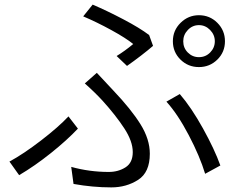

<svg xmlns="http://www.w3.org/2000/svg" viewBox="-20 -780 1040 833"><path d="M843 -532Q872 -532 892 -552.5Q912 -573 912 -601Q912 -629 891.5 -650Q871 -671 843 -671Q815 -671 795 -650Q775 -629 775 -601Q775 -572 795 -552Q815 -532 843 -532ZM843 -714Q890 -714 923 -681Q956 -648 956 -601Q956 -554 923 -521.5Q890 -489 843 -489Q796 -489 763 -521.5Q730 -554 730 -601Q730 -648 763.5 -681Q797 -714 843 -714ZM558 -589Q526 -615 463 -649.5Q400 -684 341 -709L382 -760Q445 -733 515.5 -696Q586 -659 627 -628L644 -581Q622 -562 591.5 -538.5Q561 -515 531 -494L486 -537Q522 -559 558 -589ZM452 -34Q493 -34 524.5 -54Q556 -74 556 -120Q556 -167 519 -223.5Q482 -280 425 -343Q392 -379 348 -418L400 -464L472 -387Q549 -306 589.5 -241Q630 -176 630 -113Q630 -32 579 0.5Q528 33 463 33Q382 33 299 18L289 -56Q368 -34 452 -34ZM702 -339 760 -372Q810 -314 860.5 -223Q911 -132 936 -62L870 -26Q847 -102 799 -193.5Q751 -285 702 -339ZM63 -20 21 -79Q82 -112 158 -170.5Q234 -229 277 -275L318 -222Q271 -172 201 -116Q131 -60 63 -20Z"/></svg>

Font: Sinter Normal
Style: Regular
Weight: 350
Foundry: Adobe & rsms
Version: Version 1.000